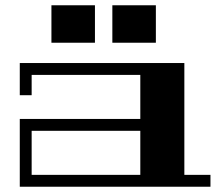

<svg xmlns="http://www.w3.org/2000/svg" viewBox="-20 -708 827 728"><path d="M679 -45H778V0H55V-257H512V-424H100V-347H55V-469H679ZM512 -45V-212H100V-45ZM340 -546H175V-688H340ZM571 -546H406V-688H571Z"/></svg>

Font: Geostar Fill
Style: Regular
Weight: 400
Designer: Joe Prince
Foundry: Joe Prince
Version: Version 1.002